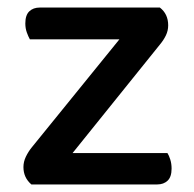

<svg xmlns="http://www.w3.org/2000/svg" viewBox="-20 -488 512 508"><path d="M63 0Q42 -18 42 -46Q42 -60 48.5 -73.5Q55 -87 64 -98L296 -384H59Q55 -391 51 -402Q47 -413 47 -426Q47 -448 57.5 -458Q68 -468 85 -468H403Q425 -451 425 -421Q425 -407 419 -394.5Q413 -382 403 -370L172 -83H423Q427 -77 430.5 -66Q434 -55 434 -42Q434 -20 423.5 -10Q413 0 396 0Z"/></svg>

Font: Baloo Paaji 2 Medium
Style: Regular
Weight: 500
Designer: Shuchita Grover, Noopur Datye and Ek Type
Foundry: Ek Type
Version: Version 1.640;hotconv 1.0.111;makeotfexe 2.5.65597; ttfautoh